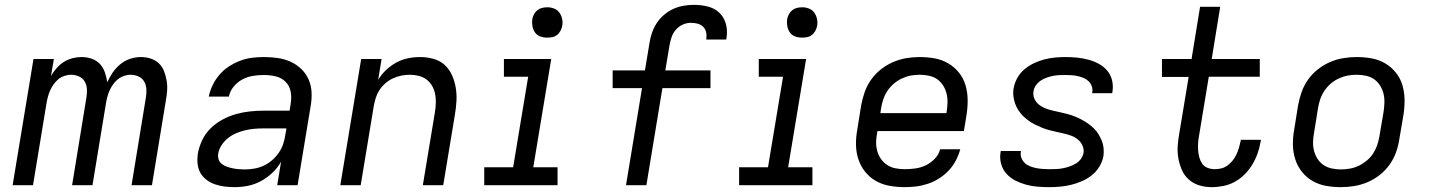

<svg xmlns="http://www.w3.org/2000/svg" viewBox="-20 -763 5890 791"><path d="M32 0 118 -520H202L190 -450Q200 -467 213 -482Q226 -497 242.5 -507.5Q259 -518 278 -523Q297 -528 315 -528H316Q338 -528 358 -521Q378 -514 391.5 -499.5Q405 -485 412 -465Q419 -445 422 -424Q431 -445 444.5 -464.5Q458 -484 476.5 -499Q495 -514 517 -521Q539 -528 561 -528Q582 -528 601.5 -521.5Q621 -515 635 -501.5Q649 -488 656 -469.5Q663 -451 666.5 -431Q670 -411 668.5 -389.5Q667 -368 663 -347L606 0H522L581 -361Q584 -379 583 -396Q582 -413 574 -427Q566 -441 550.5 -448Q535 -455 518 -455Q504 -455 490 -450Q476 -445 464.5 -435.5Q453 -426 444.5 -413.5Q436 -401 430.5 -388Q425 -375 421.5 -361Q418 -347 416 -334L361 0H277L336 -361Q339 -379 338 -396Q337 -413 329 -427Q321 -441 305.5 -448Q290 -455 273 -455Q259 -455 244.5 -450Q230 -445 219 -435.5Q208 -426 199.5 -413.5Q191 -401 185.5 -388Q180 -375 176.5 -361Q173 -347 171 -334L116 0Z M947 8Q926 8 905.5 5.5Q885 3 866 -3.5Q847 -10 831 -22Q815 -34 805.5 -51Q796 -68 794 -88.5Q792 -109 795 -130Q800 -158 813 -185.5Q826 -213 848 -234.5Q870 -256 897 -270.5Q924 -285 952.5 -293Q981 -301 1009.5 -304Q1038 -307 1066 -307H1173L1178 -339Q1182 -364 1177 -387.5Q1172 -411 1155.5 -427Q1139 -443 1115.5 -448.5Q1092 -454 1067 -454Q1045 -454 1022.5 -450.5Q1000 -447 979 -436Q958 -425 942.5 -406Q927 -387 923 -365H840Q845 -389 856 -412Q867 -435 884 -455Q901 -475 923.5 -489.5Q946 -504 970 -513Q994 -522 1018.5 -525Q1043 -528 1067 -528Q1096 -528 1124 -524Q1152 -520 1176.5 -509Q1201 -498 1220.5 -479.5Q1240 -461 1251 -436.5Q1262 -412 1263.5 -384Q1265 -356 1260 -327L1206 0H1122L1138 -97Q1124 -72 1102.5 -51.5Q1081 -31 1055 -17Q1029 -3 1001.5 2.5Q974 8 947 8ZM988 -65Q1008 -65 1028 -68.5Q1048 -72 1066.5 -80.5Q1085 -89 1101 -103Q1117 -117 1129 -134.5Q1141 -152 1147 -171Q1153 -190 1156 -210L1160 -234H1065Q1047 -234 1028.5 -232.5Q1010 -231 991 -226.5Q972 -222 954 -214.5Q936 -207 920 -194.5Q904 -182 893 -165Q882 -148 879 -130Q877 -117 881 -105.5Q885 -94 894.5 -87Q904 -80 915.5 -76Q927 -72 939 -69.5Q951 -67 963.5 -66Q976 -65 988 -65Z M1382 0 1468 -520H1552L1538 -434Q1551 -456 1570.5 -474.5Q1590 -493 1613 -505.5Q1636 -518 1661 -523Q1686 -528 1711 -528Q1739 -528 1766 -520.5Q1793 -513 1812 -495.5Q1831 -478 1842 -453.5Q1853 -429 1857.5 -402Q1862 -375 1860.5 -347Q1859 -319 1854 -290L1806 0H1722L1772 -302Q1775 -321 1775.5 -340Q1776 -359 1772.5 -376.5Q1769 -394 1760 -409.5Q1751 -425 1737 -435.5Q1723 -446 1705 -450.5Q1687 -455 1668 -455Q1651 -455 1633.5 -451.5Q1616 -448 1599.5 -440.5Q1583 -433 1568.5 -420.5Q1554 -408 1544 -393Q1534 -378 1528.5 -361Q1523 -344 1520 -327L1466 0Z M1975 0V-74H2094L2156 -447H2056V-520H2251L2177 -74H2277V0ZM2234 -608Q2219 -608 2205.5 -613Q2192 -618 2184 -629.5Q2176 -641 2173.5 -655.5Q2171 -670 2173 -685Q2175 -695 2180.5 -705Q2186 -715 2194.5 -721.5Q2203 -728 2213.5 -730.5Q2224 -733 2235 -733Q2250 -733 2263.5 -727.5Q2277 -722 2285 -710.5Q2293 -699 2296 -684.5Q2299 -670 2296 -655Q2294 -645 2288.5 -635Q2283 -625 2274.5 -618.5Q2266 -612 2255.5 -610Q2245 -608 2234 -608Z M2559 0 2625 -400H2504V-473H2637L2656 -587Q2659 -608 2666.5 -629Q2674 -650 2686 -668.5Q2698 -687 2716.5 -702.5Q2735 -718 2755.5 -727Q2776 -736 2797 -739.5Q2818 -743 2839 -743Q2869 -743 2896.5 -736Q2924 -729 2943.5 -710.5Q2963 -692 2970.5 -664.5Q2978 -637 2973 -607L2972 -600H2889L2890 -603Q2892 -617 2889 -630.5Q2886 -644 2876.5 -653Q2867 -662 2854 -665.5Q2841 -669 2826 -669Q2809 -669 2792.5 -661.5Q2776 -654 2764 -640Q2752 -626 2746.5 -609Q2741 -592 2738 -575L2721 -473H2907V-400H2709L2643 0Z M3025 0V-74H3144L3206 -447H3106V-520H3301L3227 -74H3327V0ZM3284 -608Q3269 -608 3255.5 -613Q3242 -618 3234 -629.5Q3226 -641 3223.5 -655.5Q3221 -670 3223 -685Q3225 -695 3230.5 -705Q3236 -715 3244.5 -721.5Q3253 -728 3263.5 -730.5Q3274 -733 3285 -733Q3300 -733 3313.5 -727.5Q3327 -722 3335 -710.5Q3343 -699 3346 -684.5Q3349 -670 3346 -655Q3344 -645 3338.5 -635Q3333 -625 3324.5 -618.5Q3316 -612 3305.5 -610Q3295 -608 3284 -608Z M3707 8Q3675 8 3644.5 2.5Q3614 -3 3588.5 -17.5Q3563 -32 3544.5 -55Q3526 -78 3516.5 -106.5Q3507 -135 3506.5 -166.5Q3506 -198 3512 -230L3528 -330Q3533 -357 3542.5 -384Q3552 -411 3569 -435Q3586 -459 3609.5 -477.5Q3633 -496 3660 -507.5Q3687 -519 3714.5 -523.5Q3742 -528 3769 -528Q3801 -528 3831 -522.5Q3861 -517 3886.5 -502Q3912 -487 3930.5 -464Q3949 -441 3957.5 -412.5Q3966 -384 3966.5 -353Q3967 -322 3962 -290L3951 -223H3595L3594 -218Q3590 -198 3589.5 -178.5Q3589 -159 3594 -141Q3599 -123 3609.5 -108Q3620 -93 3635.5 -83Q3651 -73 3669.5 -69.5Q3688 -66 3708 -66Q3729 -66 3751 -69Q3773 -72 3794 -82Q3815 -92 3831.5 -109.5Q3848 -127 3853 -148H3936Q3930 -125 3918 -102Q3906 -79 3888.5 -60.5Q3871 -42 3849 -28Q3827 -14 3803 -6Q3779 2 3755 5Q3731 8 3707 8ZM3607 -297H3879L3880 -302Q3883 -322 3883.5 -341Q3884 -360 3879.5 -378Q3875 -396 3865 -411.5Q3855 -427 3840.5 -437Q3826 -447 3807 -451Q3788 -455 3769 -455Q3750 -455 3731.5 -451.5Q3713 -448 3695 -439.5Q3677 -431 3662 -418Q3647 -405 3636 -388.5Q3625 -372 3619 -354Q3613 -336 3610 -318Z M4303 8Q4278 8 4253.5 6Q4229 4 4206 -2.5Q4183 -9 4162.5 -19.5Q4142 -30 4126.5 -47Q4111 -64 4104.5 -87.5Q4098 -111 4102 -135L4103 -141H4186V-139Q4183 -125 4188 -112.5Q4193 -100 4202 -91.5Q4211 -83 4223.5 -78Q4236 -73 4249 -70.5Q4262 -68 4276 -67Q4290 -66 4303 -66Q4317 -66 4330.5 -66.5Q4344 -67 4357.5 -69.5Q4371 -72 4384.5 -76.5Q4398 -81 4411 -88.5Q4424 -96 4432.5 -107.5Q4441 -119 4444 -133Q4446 -149 4439.5 -163.5Q4433 -178 4421 -188Q4409 -198 4394.5 -203.5Q4380 -209 4364.5 -212.5Q4349 -216 4333.5 -219.5Q4318 -223 4302.5 -227Q4287 -231 4272.5 -237Q4258 -243 4244 -250Q4230 -257 4217.5 -266Q4205 -275 4194.5 -285.5Q4184 -296 4175.5 -309Q4167 -322 4162 -336.5Q4157 -351 4155 -367Q4153 -383 4156 -400Q4160 -422 4171.5 -442.5Q4183 -463 4201 -478Q4219 -493 4240.5 -503Q4262 -513 4283.5 -518.5Q4305 -524 4327 -526Q4349 -528 4370 -528Q4395 -528 4418.5 -525.5Q4442 -523 4464.5 -517Q4487 -511 4507 -500Q4527 -489 4541.5 -472Q4556 -455 4561.5 -432Q4567 -409 4563 -385L4562 -379H4479L4480 -382Q4482 -395 4478 -407Q4474 -419 4465.5 -427.5Q4457 -436 4446 -441Q4435 -446 4422.5 -449Q4410 -452 4397 -453Q4384 -454 4371 -454Q4358 -454 4345 -453.5Q4332 -453 4319 -450.5Q4306 -448 4293 -443.5Q4280 -439 4268.5 -431.5Q4257 -424 4248.5 -412.5Q4240 -401 4238 -388Q4235 -371 4241.5 -356.5Q4248 -342 4259.5 -332.5Q4271 -323 4286 -317Q4301 -311 4316.5 -307.5Q4332 -304 4347.5 -300.5Q4363 -297 4378.5 -293Q4394 -289 4408.5 -283Q4423 -277 4436.5 -270Q4450 -263 4462.5 -254Q4475 -245 4486 -234.5Q4497 -224 4505 -211Q4513 -198 4519 -183.5Q4525 -169 4526.5 -153Q4528 -137 4526 -120Q4522 -98 4509.5 -77Q4497 -56 4478 -41Q4459 -26 4437 -16.5Q4415 -7 4392.5 -1.5Q4370 4 4347.5 6Q4325 8 4303 8Z M4972 8Q4945 8 4920.5 0.5Q4896 -7 4877.5 -23.5Q4859 -40 4849 -63Q4839 -86 4834.5 -111.5Q4830 -137 4832 -163.5Q4834 -190 4839 -217L4877 -446H4767V-520H4889L4924 -735H5007L4972 -520H5170V-447H4960L4920 -205Q4917 -190 4916 -174.5Q4915 -159 4916 -144Q4917 -129 4921 -114.5Q4925 -100 4933 -88.5Q4941 -77 4955 -71.5Q4969 -66 4985 -66Q4999 -66 5012.5 -69.5Q5026 -73 5038 -82Q5050 -91 5059 -102.5Q5068 -114 5074 -127Q5080 -140 5084 -153.5Q5088 -167 5091 -181L5092 -187H5175L5173 -177Q5169 -153 5160.5 -129.5Q5152 -106 5139 -84.5Q5126 -63 5107.5 -44.5Q5089 -26 5067 -14Q5045 -2 5020.5 3Q4996 8 4972 8Z M5504 8Q5472 8 5442 2.5Q5412 -3 5386.5 -18Q5361 -33 5343 -56Q5325 -79 5316 -107.5Q5307 -136 5306.5 -167Q5306 -198 5312 -230L5328 -330Q5333 -357 5342.5 -384Q5352 -411 5369 -435Q5386 -459 5409.5 -477.5Q5433 -496 5460 -507.5Q5487 -519 5514.5 -523.5Q5542 -528 5569 -528Q5601 -528 5631 -522.5Q5661 -517 5686.5 -502Q5712 -487 5730.5 -464Q5749 -441 5757.5 -412.5Q5766 -384 5766.5 -353Q5767 -322 5762 -290L5745 -190Q5741 -163 5731.5 -136Q5722 -109 5705 -85Q5688 -61 5664.5 -42.5Q5641 -24 5614 -12.5Q5587 -1 5559 3.5Q5531 8 5504 8ZM5504 -65Q5523 -65 5542 -68.5Q5561 -72 5578.5 -80.5Q5596 -89 5611.5 -102Q5627 -115 5637.5 -131.5Q5648 -148 5654 -166Q5660 -184 5663 -202L5680 -302Q5683 -322 5683.5 -341Q5684 -360 5679.5 -378Q5675 -396 5665 -411.5Q5655 -427 5640.5 -437Q5626 -447 5607 -451Q5588 -455 5569 -455Q5550 -455 5531.5 -451.5Q5513 -448 5495 -439.5Q5477 -431 5462 -418Q5447 -405 5436 -388.5Q5425 -372 5419 -354Q5413 -336 5410 -318L5394 -218Q5390 -198 5389.5 -179Q5389 -160 5393.5 -142Q5398 -124 5408 -108.5Q5418 -93 5433 -83Q5448 -73 5466.5 -69Q5485 -65 5504 -65Z"/></svg>

Font: Iosevka Custom Oblique
Style: Regular
Weight: 400
Italic angle: -9°
Designer: Belleve Invis
Foundry: Belleve Invis
Version: Version 27.0.1